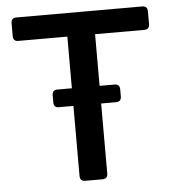

<svg xmlns="http://www.w3.org/2000/svg" viewBox="-50 -713 684 759"><g transform="rotate(-5 292.5 -333.5)"><path d="M258 0Q237 0 237 -21V-574H42Q22 -574 22 -595V-646Q22 -667 42 -667H542Q563 -667 563 -646V-595Q563 -574 542 -574H347V-21Q347 0 326 0ZM179 -299Q159 -299 159 -320V-348Q159 -369 179 -369H406Q427 -369 427 -348V-320Q427 -299 406 -299Z"/></g></svg>

Font: Pitagon Sans Medium
Style: Regular
Weight: 500
Designer: Travis Tran
Foundry: Pitagon
Version: Version 1.001; ttfautohint (v1.8.4.7-5d5b);gftools[0.9.26]